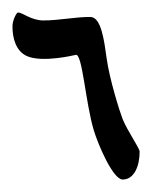

<svg xmlns="http://www.w3.org/2000/svg" viewBox="-20 -298 245 308"><path d="M0 -255.6C0 -266 6.7 -278 8.8 -278C16 -278 30.1 -265.2 49.6 -265.2C74.8 -265.2 99.6 -270.8 124.8 -270.8C142.5 -270.8 147.1 -232.9 151.2 -203.6C155.8 -170.6 171.8 -119.6 176.6 -107.3C184 -88.6 204 -60.3 204 -54.8C204 -32.7 195.8 -10 176.8 -10C161.1 -10 137.1 -66.7 130.4 -89.2C117 -134 112.2 -212.4 101.6 -210C100.8 -209.8 47 -196.6 22.4 -208.4C5.6 -216.5 0 -236.4 0 -255.6Z"/></svg>

Font: DigitalKhatt Madina Quranic
Style: Regular
Weight: 400
Designer: Amine Anane
Version: Version 0.1